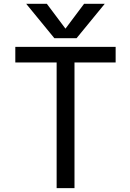

<svg xmlns="http://www.w3.org/2000/svg" viewBox="-20 -976 675 998"><path d="M581.1 -651.4H367.2V2H274.4V-651.4H59.6V-732.4H581.1ZM320.3 -827.1 417 -956.1H524.4L377.9 -777.3H262.7L116.2 -956.1H223.6Z"/></svg>

Font: Gen Shin Gothic Regular
Style: Regular
Weight: 400
Designer: [Source Han Sans]
Ryoko NISHIZUKA  (kana & ideographs); Paul D. Hunt (Latin, Greek & Cyrillic); Wenlong ZHANG  (bopomofo
Version: Version 1.002.20150607